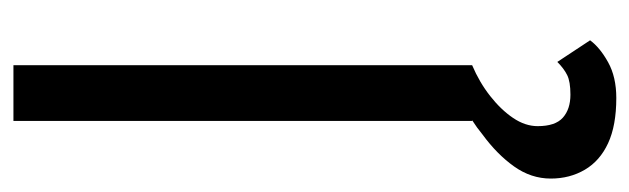

<svg xmlns="http://www.w3.org/2000/svg" viewBox="-362 -386 960 293"><g transform="rotate(-90 118.5 -240.0)"><path d="M165 -700V0Q139 11 118 27.5Q97 44 84.5 62.5Q72 81 72 100Q72 127 85 138.5Q98 150 120 150Q140 150 150 145Q160 140 170 130L203 180Q192 195 169.5 207.5Q147 220 115 220Q73 220 46 207.5Q19 195 5.5 172Q-8 149 -8 120Q-8 90 10.5 64Q29 38 59 16Q70 7 81 0H80V-700Z"/></g></svg>

Font: Venryn Sans
Style: Regular
Weight: 400
Designer: Owen Earl, indestructible type* (font) & Cristiano Sobral (main changes)
Version: Version 3.600; ttfautohint (v1.8.3)